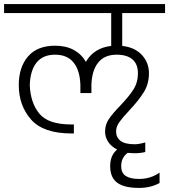

<svg xmlns="http://www.w3.org/2000/svg" viewBox="-30 -654 829 941"><path d="M569 -590V-429Q631 -422 665.5 -384.5Q700 -347 700 -295Q700 -243 675 -202.5Q650 -162 603 -112Q570 -77 554.5 -55Q539 -33 539 -10Q539 19 560.5 36Q582 53 630 53Q651 53 682 44V91Q658 97 631 97Q618 97 596 95Q564 118 564 160Q564 194 586.5 208.5Q609 223 652 223Q708 223 752 192V243Q708 267 652 267Q579 267 544.5 241.5Q510 216 510 160Q510 107 544 79Q515 64 500 41Q485 18 485 -9Q485 -43 503.5 -70.5Q522 -98 560 -137Q602 -181 624 -215.5Q646 -250 646 -295Q646 -340 619 -363Q592 -386 542 -386Q482 -386 451 -347Q420 -308 418 -237V-198H364V-237Q362 -308 331 -347Q300 -386 240 -386Q180 -386 149 -347Q118 -308 116 -237Q119 -151 162.5 -97.5Q206 -44 320 -44H332V0H320Q182 0 122 -68.5Q62 -137 62 -237Q62 -325 107.5 -377.5Q153 -430 240 -430Q293 -430 331 -409.5Q369 -389 391 -351Q430 -419 515 -429V-590H-10V-634H779V-590Z"/></svg>

Font: Biryani ExtraLight
Style: Regular
Weight: 275
Designer: Dan Reynolds and Mathieu Reguer
Foundry: Dan Reynolds and Mathieu Reguer
Version: Version 1.004; ttfautohint (v1.1) -l 5 -r 5 -G 72 -x 0 -D la